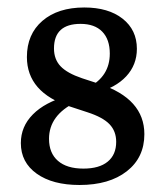

<svg xmlns="http://www.w3.org/2000/svg" viewBox="-20 -498 453 526"><path d="M197.8 8.8Q124 8.8 80.6 -22.2Q37.1 -53.2 37.1 -106Q37.1 -151.4 70.1 -184.6Q103 -217.8 164.1 -234.9L188 -218.3Q114.3 -182.6 114.3 -117.7Q114.3 -78.6 138.7 -57.4Q163.1 -36.1 208.5 -36.1Q252 -36.1 275.1 -55.2Q298.3 -74.2 298.3 -109.4Q298.3 -138.7 280 -157.7Q261.7 -176.8 219.7 -190.4L171.9 -206.1Q53.7 -244.6 53.7 -341.8Q53.7 -404.3 96.2 -440.9Q138.7 -477.5 210.9 -477.5Q276.9 -477.5 315.9 -446.8Q355 -416 355 -364.3Q355 -320.3 325.7 -288.8Q296.4 -257.3 242.2 -243.2L222.7 -258.8Q280.8 -289.1 280.8 -351.1Q280.8 -390.1 260 -411.4Q239.3 -432.6 200.7 -432.6Q127.9 -432.6 127.9 -365.2Q127.9 -335.4 146 -316.4Q164.1 -297.4 204.6 -283.7L252.4 -268.1Q375.5 -227.5 375.5 -130.4Q375.5 -66.4 327.4 -28.8Q279.3 8.8 197.8 8.8Z"/></svg>

Font: Markazi Text
Style: Regular
Weight: 400
Designer: Borna Izadpanah (Arabic designer), Fiona Ross (Arabic design director) and Florian Runge (Latin designer)
Foundry: Borna Izadpanah and Florian Runge
Version: Version 1.000